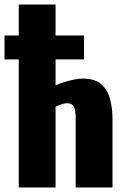

<svg xmlns="http://www.w3.org/2000/svg" viewBox="-27 -830 565 850"><path d="M56 0V-810H219V-452Q237 -460 257.5 -466.5Q278 -473 299 -477.5Q320 -482 341 -482Q394 -482 422 -456.5Q450 -431 460.5 -390.5Q471 -350 471 -304V0H308V-311Q308 -340 300.5 -356.5Q293 -373 270 -373Q263 -373 253.5 -370.5Q244 -368 235 -364.5Q226 -361 219 -358V0ZM-7 -567V-673H345V-567Z"/></svg>

Font: Oswald
Style: Bold
Weight: 700
Designer: Vernon Adams
Foundry: Vernon Adams
Version: Version 4.103;gftools[0.9.33.dev8+g029e19f]